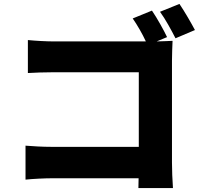

<svg xmlns="http://www.w3.org/2000/svg" viewBox="-20 -895 1040 978"><path d="M856 -586C856 -619 858 -663 859 -687C846 -686 809 -685 778 -684L831 -706C814 -742 780 -803 754 -841L656 -801C679 -768 705 -723 723 -684H254C218 -684 162 -687 122 -691V-523C153 -525 209 -527 254 -527H687V-147H242C195 -147 149 -150 110 -153V20C146 16 209 13 247 13H686L685 63H861C858 24 856 -33 856 -67ZM795 -835C823 -797 853 -741 874 -700L973 -742C955 -776 920 -837 894 -875Z"/></svg>

Font: Noto Sans CJK JP Black
Style: Regular
Weight: 900
Designer: Ryoko NISHIZUKA (kana & ideographs); Paul D. Hunt (Latin, Greek & Cyrillic); Wenlong ZHANG (bopomofo); Sandoll Communica
Foundry: Adobe Systems Incorporated
Version: Version 1.004;PS 1.004;hotconv 1.0.82;makeotf.lib2.5.63406